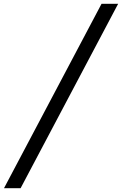

<svg xmlns="http://www.w3.org/2000/svg" viewBox="-20 -843 640 1006"><path d="M1 143 512 -823H599L88 143Z"/></svg>

Font: Iosevka Extended Oblique
Style: Regular
Weight: 400
Width: 7
Italic angle: -9°
Monospace: yes
Designer: Belleve Invis
Foundry: Belleve Invis
Version: Version 32.0.1; ttfautohint (v1.8.4)